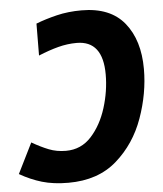

<svg xmlns="http://www.w3.org/2000/svg" viewBox="-57 -770 700 827"><g transform="rotate(-5 293.5 -356.5)"><path d="M326 -724Q268 -724 218.5 -712Q169 -700 128 -684L127 -546Q173 -565 213 -575.5Q253 -586 293 -586Q406 -586 406 -440Q406 -368 383.5 -296Q361 -224 317 -175.5Q273 -127 207 -127Q167 -127 133 -140.5Q99 -154 61 -176L-4 -45Q43 -18 92 -3.5Q141 11 206 11Q334 11 415 -60Q496 -131 534 -237.5Q572 -344 572 -449Q572 -574 511 -649Q450 -724 326 -724Z"/></g></svg>

Font: Noto Sans Display Extra
Style: Italic
Weight: 800
Italic angle: -12°
Designer: Monotype Design Team
Foundry: Monotype Imaging Inc.
Version: Version 1.900